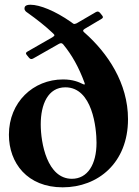

<svg xmlns="http://www.w3.org/2000/svg" viewBox="-20 -780 591 814"><path d="M245.7 14.2C395.6 14.2 522.7 -89.5 522.7 -274.9C522.7 -427.9 436.1 -555.4 338.8 -641.3L337.4 -642.4L336.3 -643.5C330.6 -648.8 331 -652 337.7 -656.6L338.4 -657.3L410.9 -700.3C417.6 -704.5 418 -708.1 413 -714.5L403.8 -725.9C398.1 -731.5 393.8 -732.6 386.4 -728.7L307.9 -682.9L304 -680.8C299 -678.3 295.1 -677.9 291.2 -679.3L282.3 -685.7L280.5 -687.5V-687.1C213.4 -734 148.4 -759.9 109.4 -759.9C87.4 -759.9 83.8 -751.4 83.8 -744.3C83.8 -734.4 90.9 -730.1 95.9 -726.6C136.7 -697.4 172.2 -669.7 203.5 -639.9L206.3 -637.1C212.4 -631.7 212.4 -628.6 205.3 -624.3L203.1 -622.9V-622.5L95.9 -561.1C88.8 -556.8 88.4 -553.3 93.4 -546.9L103.3 -534.8C109 -528.8 113.3 -528.1 120.7 -532L228 -593L230.8 -594.5C238.3 -598.4 242.5 -597.7 248.2 -591.6L249.6 -589.8C285.2 -546.2 313.9 -495.4 338.4 -429C340.9 -421.2 339.5 -420.1 332 -423.3C313.9 -432.2 289.4 -443.2 247.2 -443.2C120.7 -443.2 17.8 -346.6 17.8 -208.8C17.8 -88.8 95.9 14.2 245.7 14.2ZM152.7 -252.8C152.7 -337.4 183.2 -409.8 257.1 -409.8C372.2 -409.8 389.2 -236.5 389.2 -174.7C389.2 -82.4 350.9 -22 284.8 -22C179.7 -22 152.7 -174 152.7 -252.8Z"/></svg>

Font: Margiela Serif
Style: Bold
Weight: 700
Designer: Andreas Faust, Stefan Endress
Version: Version 1.002;FEAKit 1.0